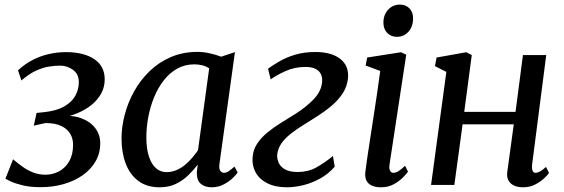

<svg xmlns="http://www.w3.org/2000/svg" viewBox="-20 -786 2398 816"><path d="M153 9.5Q108 9.5 75.8 1.5Q43.5 -6.5 25 -15.2Q6.5 -24 3 -26.5L35.5 -109Q55 -92.5 75.8 -77.5Q96.5 -62.5 120.8 -53Q145 -43.5 172.5 -43.5Q205 -43.5 231.8 -58.2Q258.5 -73 274.5 -101.2Q290.5 -129.5 290.5 -170Q291 -195.5 278.8 -216.8Q266.5 -238 240.8 -250.5Q215 -263 173 -263L123.5 -252L135.5 -306L168.5 -309.5Q220 -315 252.2 -333.2Q284.5 -351.5 299.8 -378.5Q315 -405.5 315 -436.5Q315 -471.5 290.2 -489.2Q265.5 -507 236.5 -507Q212.5 -507 186.5 -502.8Q160.5 -498.5 132 -485.2Q103.5 -472 71 -444L56.5 -487Q85 -513.5 118 -530.8Q151 -548 187.2 -556.2Q223.5 -564.5 260.5 -564.5Q335.5 -564.5 380.2 -535Q425 -505.5 425 -448.5Q425 -417 410.8 -390Q396.5 -363 371 -341.8Q345.5 -320.5 310.8 -305.8Q276 -291 236 -283.5L231.5 -292Q285.5 -298 324.5 -283.8Q363.5 -269.5 384.8 -241.5Q406 -213.5 406 -177.5Q406 -134.5 386 -100Q366 -65.5 331 -41Q296 -16.5 250.2 -3.5Q204.5 9.5 153 9.5Z M913 -92Q909.5 -69 916.2 -60.2Q923 -51.5 932 -51.5Q941 -51.5 951.2 -58Q961.5 -64.5 976.5 -78L990 -53Q986 -46 970.8 -30.8Q955.5 -15.5 932 -2.8Q908.5 10 879 10Q850.5 10 833 -5.2Q815.5 -20.5 816.5 -54.5L820.5 -86.5Q803 -63.5 780.2 -41.2Q757.5 -19 727.5 -4.5Q697.5 10 658.5 10Q604 10 568 -17Q532 -44 514.2 -91Q496.5 -138 496.5 -197Q496.5 -246.5 510 -298.2Q523.5 -350 550 -397.8Q576.5 -445.5 615.8 -483.5Q655 -521.5 706.2 -543.5Q757.5 -565.5 820 -565.5Q843.5 -565.5 871 -559.5Q898.5 -553.5 920 -545L978.5 -564.5ZM869 -495.5Q855.5 -504.5 839.8 -508.5Q824 -512.5 806 -512.5Q765.5 -512.5 733 -494.2Q700.5 -476 676 -444.5Q651.5 -413 635 -372.8Q618.5 -332.5 610.2 -288.5Q602 -244.5 602 -201.5Q602 -153.5 613 -120.5Q624 -87.5 643 -71Q662 -54.5 687.5 -54.5Q710.5 -54.5 730.5 -63.2Q750.5 -72 767.2 -86Q784 -100 797.5 -116.2Q811 -132.5 821.5 -147.5Z M1199.5 10Q1150.5 10 1116.5 -7Q1082.5 -24 1066.5 -53.2Q1050.5 -82.5 1053.5 -117.5Q1056 -150 1073 -175.5Q1090 -201 1116 -222.5Q1142 -244 1172.8 -263Q1203.5 -282 1234 -301Q1287 -335 1316.5 -367.8Q1346 -400.5 1349 -438.5Q1350.5 -459.5 1342.5 -473.5Q1334.5 -487.5 1318.2 -494.5Q1302 -501.5 1278.5 -501.5Q1232 -501.5 1192.5 -483.5Q1153 -465.5 1130.5 -448.5L1119 -494Q1140.5 -509.5 1169 -526Q1197.5 -542.5 1235.2 -553.8Q1273 -565 1320.5 -565Q1388.5 -565 1426 -535.8Q1463.5 -506.5 1459 -454Q1455.5 -418.5 1436.8 -389.8Q1418 -361 1389.8 -337Q1361.5 -313 1329.8 -292.8Q1298 -272.5 1269 -254.5Q1240.5 -237 1216 -217.8Q1191.5 -198.5 1176.2 -176.8Q1161 -155 1158 -128.5Q1157 -109.5 1165.2 -92.5Q1173.5 -75.5 1193.2 -65.2Q1213 -55 1245 -55Q1289 -55 1323.2 -73.8Q1357.5 -92.5 1395 -123L1402.5 -77.5Q1375.5 -46.5 1340.5 -27.2Q1305.5 -8 1269 1Q1232.5 10 1199.5 10Z M1599 10Q1577 10 1561.2 3.2Q1545.5 -3.5 1538 -17.5Q1530.5 -31.5 1532.5 -53.5Q1534.5 -73 1539.8 -107.8Q1545 -142.5 1551.8 -187.5Q1558.5 -232.5 1566.5 -283Q1574.5 -333.5 1582 -385Q1589.5 -436.5 1596 -484.5L1534 -507.5L1540.5 -541.5L1684.5 -564L1706.5 -553.5L1635.5 -87Q1633 -69 1638 -60.2Q1643 -51.5 1651 -51.5Q1661.5 -51.5 1673 -58.2Q1684.5 -65 1701.5 -81.5L1714 -56.5Q1709 -49 1693.8 -33Q1678.5 -17 1654.5 -3.5Q1630.5 10 1599 10ZM1666.5 -629.5Q1641.5 -629.5 1625.2 -646.5Q1609 -663.5 1609.5 -691.5Q1610 -724 1630 -745.2Q1650 -766.5 1679.5 -766.5Q1705 -766.5 1720.5 -750Q1736 -733.5 1735.5 -707.5Q1735.5 -673 1716 -651.2Q1696.5 -629.5 1666.5 -629.5Z M2241.5 -87Q2239.5 -68.5 2243.8 -60Q2248 -51.5 2255 -51.5Q2264 -51.5 2274.5 -57Q2285 -62.5 2300.5 -76.5L2313.5 -51Q2309 -44 2293.8 -29.2Q2278.5 -14.5 2255.2 -2.2Q2232 10 2203 10Q2181.5 10 2165.2 2.8Q2149 -4.5 2141 -19Q2133 -33.5 2136 -55.5L2163.5 -257.5H1946L1911 0H1812L1877 -480.5L1828.5 -505L1835.5 -541.5L1961.5 -564L1985 -552L1953 -310.5H2171L2202.5 -552H2301.5Z"/></svg>

Font: Merriweather 24pt
Style: Italic
Weight: 400
Italic angle: -7.8°
Designer: Eben Sorkin
Foundry: Eben Sorkin
Version: Version 2.101